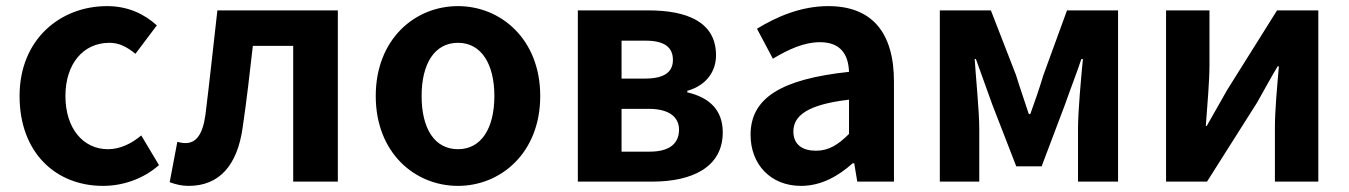

<svg xmlns="http://www.w3.org/2000/svg" viewBox="-20 -594 4411 628"><path d="M317 14C379 14 447 -7 500 -54L442 -151C411 -125 374 -106 333 -106C252 -106 194 -174 194 -280C194 -385 252 -454 338 -454C369 -454 395 -441 423 -418L493 -511C452 -548 399 -574 330 -574C178 -574 44 -466 44 -280C44 -94 163 14 317 14Z M597 14C698 14 757 -54 774 -179C787 -267 797 -356 807 -444H939V0H1085V-560H691C678 -446 666 -332 652 -219C643 -152 620 -126 587 -126C576 -126 568 -128 560 -130L535 2C555 9 573 14 597 14Z M1478 14C1618 14 1747 -94 1747 -280C1747 -466 1618 -574 1478 -574C1337 -574 1209 -466 1209 -280C1209 -94 1337 14 1478 14ZM1478 -106C1401 -106 1359 -174 1359 -280C1359 -385 1401 -454 1478 -454C1554 -454 1597 -385 1597 -280C1597 -174 1554 -106 1478 -106Z M1870 0H2114C2242 0 2344 -46 2344 -161C2344 -238 2296 -276 2228 -292V-297C2292 -315 2322 -362 2322 -413C2322 -523 2226 -560 2101 -560H1870ZM2013 -337V-461H2092C2155 -461 2181 -438 2181 -398C2181 -360 2155 -337 2090 -337ZM2013 -98V-238H2102C2170 -238 2201 -210 2201 -170C2201 -127 2173 -98 2105 -98Z M2600 14C2665 14 2721 -17 2769 -60H2774L2784 0H2904V-327C2904 -489 2831 -574 2689 -574C2601 -574 2521 -540 2456 -500L2508 -402C2560 -433 2610 -456 2662 -456C2731 -456 2755 -414 2757 -359C2532 -335 2435 -272 2435 -153C2435 -57 2500 14 2600 14ZM2649 -101C2606 -101 2575 -120 2575 -164C2575 -215 2620 -252 2757 -268V-156C2722 -121 2691 -101 2649 -101Z M3054 0H3183V-173C3183 -230 3172 -339 3168 -401H3172C3188 -355 3210 -297 3226 -251L3304 -50H3387L3463 -251C3479 -297 3501 -353 3517 -401H3522C3516 -339 3506 -230 3506 -173V0H3637V-560H3470L3393 -349C3379 -303 3365 -262 3350 -221H3345C3332 -262 3317 -303 3303 -349L3221 -560H3054Z M3794 0H3928L4092 -259C4110 -291 4139 -344 4159 -377H4163C4157 -307 4150 -233 4150 -176V0H4292V-560H4157L3994 -300C3976 -268 3946 -216 3927 -182H3924C3929 -252 3936 -327 3936 -383V-560H3794Z"/></svg>

Font: Noto Sans Mono CJK SC
Style: Bold
Weight: 700
Designer: Ryoko NISHIZUKA 西塚涼子 (kana, bopomofo & ideographs); Paul D. Hunt (Latin, Greek & Cyrillic); Sandoll Communications 산돌커뮤니
Foundry: Adobe
Version: Version 2.004;hotconv 1.0.118;makeotfexe 2.5.65603